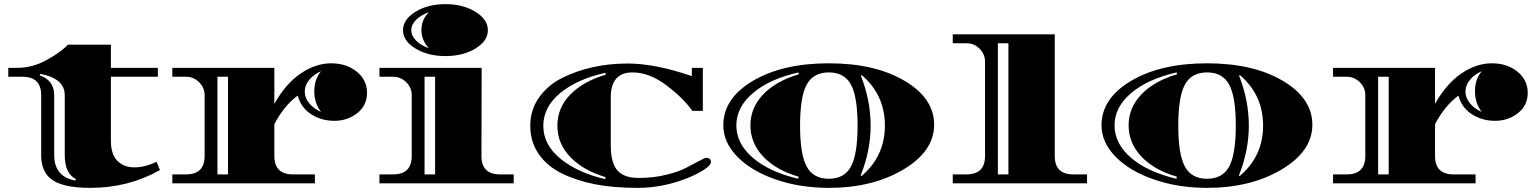

<svg xmlns="http://www.w3.org/2000/svg" viewBox="-20 -886 7404 928"><path d="M417 22Q277 22 224 -23Q179 -61 179 -136V-426Q179 -515 89 -515H20V-558H60Q140 -558 209 -598Q266 -630 296 -658L308 -670H516V-558H743V-515H516V-205Q516 -141 547 -109Q578 -77 629 -77Q680 -77 737 -104L753 -64Q601 22 417 22ZM242 -426V-136Q242 -32 345 -13L346 -21Q293 -48 293 -136V-426Q293 -507 174 -529L172 -522Q242 -497 242 -426Z M1419 -424Q1352 -374 1306 -286V-132Q1306 -43 1396 -43H1502V0H813V-43H879Q969 -43 969 -132V-426Q969 -462 942.5 -488.5Q916 -515 879 -515H813V-558H1306V-384Q1361 -482 1433.5 -531Q1506 -580 1580.5 -580Q1655 -580 1704.5 -539.5Q1754 -499 1754 -437.5Q1754 -376 1706.5 -339Q1659 -302 1596.5 -302Q1534 -302 1484.5 -333.5Q1435 -365 1419 -424ZM1082 -43V-515H1031V-43ZM1532 -345Q1499 -387 1499 -445Q1499 -503 1532 -542Q1497 -527 1475 -500.5Q1453 -474 1453 -443.5Q1453 -413 1475 -386.5Q1497 -360 1532 -345Z M2397 -43H2463V0H1814V-43H1880Q1970 -43 1970 -132V-426Q1970 -462 1943.5 -488.5Q1917 -515 1880 -515H1814V-558H2308L2307 -132Q2307 -43 2397 -43ZM2083 -43V-515H2032V-43ZM2278 -829Q2338 -792 2338 -740Q2338 -688 2278 -651.5Q2218 -615 2133 -615Q2048 -615 1988 -651.5Q1928 -688 1928 -740Q1928 -792 1988 -829Q2048 -866 2133 -866Q2218 -866 2278 -829ZM2053 -653Q2017 -691 2017 -741Q2017 -791 2053 -827Q2015 -814 1991.5 -790.5Q1968 -767 1968 -740Q1968 -713 1991.5 -689.5Q2015 -666 2053 -653Z M3393 -123Q3416 -123 3416 -103Q3416 -87 3381 -64.5Q3346 -42 3297 -23Q3181 22 3062.5 22Q2944 22 2855 4.5Q2766 -13 2695 -48Q2624 -83 2583.5 -142Q2543 -201 2543 -278Q2543 -355 2585.5 -415Q2628 -475 2698 -510Q2839 -579 3014 -579Q3147 -579 3324 -518V-558H3377V-350H3326Q3286 -409 3202.5 -472.5Q3119 -536 3037 -536Q2932 -536 2932 -415V-185Q2932 -100 2963.5 -63Q2995 -26 3066.5 -26Q3138 -26 3199 -41Q3260 -56 3295.5 -74.5Q3331 -93 3359 -108Q3387 -123 3393 -123ZM2908 -525 2906 -534Q2770 -504 2688 -436.5Q2606 -369 2606 -278Q2606 -187 2688 -119.5Q2770 -52 2905 -20L2907 -30Q2801 -61 2737.5 -126Q2674 -191 2674 -278.5Q2674 -366 2737.5 -430Q2801 -494 2908 -525Z M3841 -527 3839 -536Q3699 -504 3619 -436Q3539 -368 3539 -280Q3539 -192 3618.5 -123.5Q3698 -55 3838 -22L3840 -32Q3730 -64 3668.5 -129.5Q3607 -195 3607 -280Q3607 -365 3668.5 -429.5Q3730 -494 3841 -527ZM3986 22Q3847 22 3729.5 -18.5Q3612 -59 3544 -128.5Q3476 -198 3476 -280Q3476 -411 3619.5 -495.5Q3763 -580 3986 -580Q4209 -580 4352 -495.5Q4495 -411 4495 -283Q4495 -155 4346 -66.5Q4197 22 3986 22ZM4141 -520Q4188 -400 4188 -279Q4188 -158 4140 -38L4144 -35Q4257 -131 4257 -279Q4257 -427 4145 -523ZM4093 -81Q4125 -140 4125 -279Q4125 -418 4093 -477Q4061 -536 3986 -536Q3911 -536 3879 -477Q3847 -418 3847 -279Q3847 -140 3879 -81Q3911 -22 3986 -22Q4061 -22 4093 -81Z M5078 -720V-132Q5078 -43 5168 -43H5234V0H4585V-43H4651Q4741 -43 4741 -132V-588Q4741 -624 4714.5 -650.5Q4688 -677 4651 -677H4585V-720ZM4854 -43V-677H4803V-43Z M5669 -527 5667 -536Q5527 -504 5447 -436Q5367 -368 5367 -280Q5367 -192 5446.5 -123.5Q5526 -55 5666 -22L5668 -32Q5558 -64 5496.5 -129.5Q5435 -195 5435 -280Q5435 -365 5496.5 -429.5Q5558 -494 5669 -527ZM5814 22Q5675 22 5557.5 -18.5Q5440 -59 5372 -128.5Q5304 -198 5304 -280Q5304 -411 5447.5 -495.5Q5591 -580 5814 -580Q6037 -580 6180 -495.5Q6323 -411 6323 -283Q6323 -155 6174 -66.5Q6025 22 5814 22ZM5969 -520Q6016 -400 6016 -279Q6016 -158 5968 -38L5972 -35Q6085 -131 6085 -279Q6085 -427 5973 -523ZM5921 -81Q5953 -140 5953 -279Q5953 -418 5921 -477Q5889 -536 5814 -536Q5739 -536 5707 -477Q5675 -418 5675 -279Q5675 -140 5707 -81Q5739 -22 5814 -22Q5889 -22 5921 -81Z M7029 -424Q6962 -374 6916 -286V-132Q6916 -43 7006 -43H7112V0H6423V-43H6489Q6579 -43 6579 -132V-426Q6579 -462 6552.5 -488.5Q6526 -515 6489 -515H6423V-558H6916V-384Q6971 -482 7043.5 -531Q7116 -580 7190.5 -580Q7265 -580 7314.5 -539.5Q7364 -499 7364 -437.5Q7364 -376 7316.5 -339Q7269 -302 7206.5 -302Q7144 -302 7094.5 -333.5Q7045 -365 7029 -424ZM6692 -43V-515H6641V-43ZM7142 -345Q7109 -387 7109 -445Q7109 -503 7142 -542Q7107 -527 7085 -500.5Q7063 -474 7063 -443.5Q7063 -413 7085 -386.5Q7107 -360 7142 -345Z"/></svg>

Font: Diplomata
Style: Regular
Weight: 400
Width: 7
Designer: Eduardo Rodriguez Tunni
Foundry: Eduardo Rodriguez Tunni
Version: Version 1.001